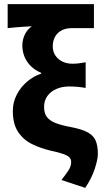

<svg xmlns="http://www.w3.org/2000/svg" viewBox="-20 -721 509 928"><path d="M392 187 277 149Q299 121 311.5 101.5Q324 82 324 62Q324 49 315.5 40Q307 31 286.5 23.5Q266 16 228 8Q177 -4 135 -24.5Q93 -45 67.5 -83.5Q42 -122 42 -184Q42 -227 61 -263.5Q80 -300 111 -326.5Q142 -353 179 -365V-369Q136 -387 112 -422Q88 -457 88 -502Q88 -528 99.5 -553Q111 -578 134 -594Q115 -593 98.5 -592Q82 -591 63 -589.5Q44 -588 17 -585V-701H434V-585H326Q299 -585 278.5 -574.5Q258 -564 246.5 -544Q235 -524 235 -497Q235 -472 247.5 -453Q260 -434 281.5 -423.5Q303 -413 330 -413Q349 -413 362 -415Q375 -417 394 -420V-296Q372 -300 352.5 -301.5Q333 -303 313 -303Q280 -303 252.5 -291Q225 -279 209 -257Q193 -235 193 -204Q193 -173 207 -155Q221 -137 249.5 -126Q278 -115 322 -107Q375 -97 403.5 -81.5Q432 -66 442.5 -41Q453 -16 453 23Q453 48 438.5 93.5Q424 139 392 187Z"/></svg>

Font: Source Sans 3
Style: Bold
Weight: 700
Designer: Paul D. Hunt
Foundry: Adobe
Version: Version 3.052;hotconv 1.1.0;makeotfexe 2.6.0